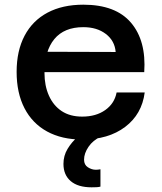

<svg xmlns="http://www.w3.org/2000/svg" viewBox="-20 -584 690 820"><path d="M331 12Q244 12 181 -22.5Q118 -57 84.5 -122Q51 -187 51 -277Q51 -367 85 -431.5Q119 -496 183 -530Q247 -564 336 -564Q474 -564 539.5 -487Q605 -410 596 -276H146L147 -363L474 -362Q470 -410 432 -439Q394 -468 336 -468Q254 -468 212 -417Q170 -366 170 -272Q170 -218 189 -175.5Q208 -133 243.5 -109.5Q279 -86 331 -86Q390 -86 429.5 -114Q469 -142 478 -189H598Q586 -96 514.5 -42Q443 12 331 12ZM409 213Q402 215 393.5 215.5Q385 216 371 216Q313 216 282 189.5Q251 163 251 116Q251 81 268.5 52Q286 23 311.5 0.5Q337 -22 360 -34L410 0Q377 15 358 43Q339 71 339 98Q339 120 355.5 130.5Q372 141 389 141Q394 141 398.5 140.5Q403 140 409 139Z"/></svg>

Font: Azeret Mono Medium
Style: Regular
Weight: 500
Designer: Martin Vácha
Foundry: Displaay
Version: Version 1.002